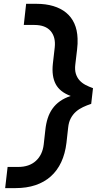

<svg xmlns="http://www.w3.org/2000/svg" viewBox="-20 -802 541 997"><path d="M453.6 -262.7Q431.2 -255.4 410.9 -245.8Q390.6 -236.3 374.5 -222.2Q358.4 -208 347.7 -188Q336.9 -168 334 -140.1L325.2 -61Q318.4 -3.9 297.9 40Q277.3 84 243.7 114Q210 144 164.1 159.4Q118.2 174.8 60.5 174.8H6.8L19.5 64.9H74.2Q131.8 64.9 166.3 33.4Q200.7 2 207 -51.8L215.3 -126Q218.8 -160.2 227.8 -188Q236.8 -215.8 252.7 -238Q268.6 -260.3 291.7 -276.6Q314.9 -293 347.2 -303.7Q291 -324.2 269.3 -365.2Q247.6 -406.2 254.4 -470.2L264.2 -555.7Q270 -609.4 242.9 -640.9Q215.8 -672.4 158.2 -672.4H103.5L115.7 -782.2H169.4Q217.8 -782.2 256.8 -770.5Q295.9 -758.8 323.5 -736.1Q351.1 -713.4 366.2 -679.7Q381.3 -646 382.8 -602.1Q383.3 -588.9 382.8 -574.7Q382.3 -560.5 380.4 -545.9L371.1 -467.3Q367.7 -439.5 373.8 -419.4Q379.9 -399.4 392.8 -385Q405.8 -370.6 423.8 -361.1Q441.9 -351.6 462.9 -344.2L453.6 -262.7Z"/></svg>

Font: Proza Libre
Style: Bold Italic
Weight: 700
Designer: Jasper de Waard
Foundry: Jasper de Waard
Version: Version 1.000; ttfautohint (v1.4.1.8-43bc)